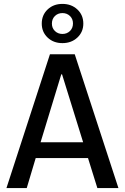

<svg xmlns="http://www.w3.org/2000/svg" viewBox="-20 -964 640 984"><path d="M13 0 236 -686H363L587 0H479L431 -154H163L117 0ZM294 -583 188 -235H406L298 -583ZM300 -743Q254 -743 224 -771.5Q194 -800 194 -843Q194 -887 224 -915.5Q254 -944 300 -944Q346 -944 376.5 -915.5Q407 -887 407 -843Q407 -800 376.5 -771.5Q346 -743 300 -743ZM300 -790Q323 -790 338.5 -805Q354 -820 354 -844Q354 -867 338.5 -882Q323 -897 300 -897Q277 -897 261.5 -882Q246 -867 246 -843Q246 -820 261.5 -805Q277 -790 300 -790Z"/></svg>

Font: Chivo Mono
Style: Regular
Weight: 400
Monospace: yes
Designer: Hector Gatti
Foundry: Omnibus-Type
Version: Version 1.008; ttfautohint (v1.8.4.7-5d5b)